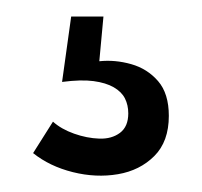

<svg xmlns="http://www.w3.org/2000/svg" viewBox="-20 -32 244 232"><path d="M20 153 44 115Q54 124 69.5 129.5Q85 135 100 135.5Q115 136 125 128.5Q135 121 135 105Q135 95 131 87Q127 79 117.5 73.5Q108 68 93 66Q78 64 55 67L66 -12H105L100 42Q119 40 138.5 45.5Q158 51 171 66Q184 81 184 108Q184 139 166.5 156.5Q149 174 122.5 178.5Q96 183 68 176Q40 169 20 153Z"/></svg>

Font: Bricolage Grotesque 72pt Condensed ExtraLight
Style: Regular
Weight: 250
Width: 3
Designer: Mathieu Triay
Foundry: Atelier Triay
Version: Version 1.001;gftools[0.9.33.dev8+g029e19f]